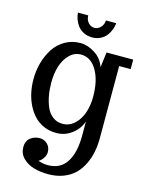

<svg xmlns="http://www.w3.org/2000/svg" viewBox="-140 -792 865 1136"><g transform="rotate(15 292.5 -223.5)"><path d="M40 0ZM427.2 -706.1Q426.3 -687.5 418.9 -667.7Q411.6 -647.9 398.2 -629.6Q384.8 -611.3 361.8 -599.6Q338.9 -587.9 310.5 -587.9Q282.2 -587.9 259 -599.4Q235.8 -610.8 221.9 -629.4Q208 -647.9 200.7 -668.2Q193.4 -688.5 192.4 -708H255.4Q255.9 -680.2 272 -663.1Q288.1 -646 309.6 -646Q330.1 -646 346.4 -662.6Q362.8 -679.2 364.3 -706.1ZM269 261.2Q220.2 261.2 180.2 249.5Q140.1 237.8 113 210.4Q85.9 183.1 85.9 144Q85.9 106.4 110.1 87.2Q134.3 67.9 168 67.9Q195.3 67.9 214.6 87.2Q233.9 106.4 233.9 136.2Q233.9 155.3 220.7 174.6Q207.5 193.8 192.9 199.2Q224.1 210 252.9 210Q329.6 210 367.2 151.6Q404.8 93.3 404.8 -11.2V-98.1Q389.2 -51.3 347.2 -19Q305.2 13.2 252 13.2Q210.4 13.2 175.5 -2Q140.6 -17.1 116 -43.2Q91.3 -69.3 74 -104.2Q56.6 -139.2 48.3 -178.7Q40 -218.3 40 -259.8Q40 -312.5 53.7 -361.6Q67.4 -410.6 93.5 -450.4Q119.6 -490.2 161.4 -514.2Q203.1 -538.1 254.9 -538.1Q299.3 -538.1 344.2 -509Q389.2 -480 404.8 -430.2L417 -523.9H580.1V-465.8H509.8V-24.9Q509.8 20.5 501.7 61.3Q493.7 102.1 475.3 139.2Q457 176.3 429.7 202.9Q402.3 229.5 361.1 245.4Q319.8 261.2 269 261.2ZM272.9 -48.8Q316.4 -48.8 347.9 -79.1Q379.4 -109.4 393.8 -153.8Q408.2 -198.2 408.2 -250Q408.2 -349.6 371.8 -411.4Q335.4 -473.1 274.9 -473.1Q234.9 -473.1 205.1 -443.4Q175.3 -413.6 161.1 -368.2Q147 -322.8 147 -269Q147 -227.1 153.6 -189.7Q160.2 -152.3 174.3 -119.6Q188.5 -86.9 213.9 -67.9Q239.3 -48.8 272.9 -48.8Z"/></g></svg>

Font: Trocchi
Style: Regular
Weight: 400
Designer: vernon adams
Version: Version 1.0; ttfautohint (v0.8) -l 6 -r 50 -G 100